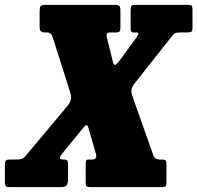

<svg xmlns="http://www.w3.org/2000/svg" viewBox="-69 -770 812 790"><path d="M127.5 -636.5H117Q105.5 -636.5 99.8 -640.8Q94 -645 94 -662.5V-720.5Q94 -739 97.8 -744.5Q101.5 -750 120 -750H401Q415.5 -750 421 -746.5Q426.5 -743 426.5 -728V-659Q426.5 -645.5 423.5 -641Q420.5 -636.5 407 -636.5H387Q372.5 -636.5 370.5 -630.8Q368.5 -625 371 -614.5L395 -517.5Q398 -503 403.5 -503Q410 -503 425.5 -524L493 -616.5Q500.5 -628 500.5 -632.2Q500.5 -636.5 491.5 -636.5H480.5Q468.5 -636.5 468.5 -649.5V-726Q468.5 -741.5 472 -745.8Q475.5 -750 490 -750H704.5Q716 -750 719.5 -746.2Q723 -742.5 723 -730V-657Q723 -642.5 718.8 -639.5Q714.5 -636.5 699.5 -636.5H674.5Q658 -636.5 651.5 -633.2Q645 -630 640 -623L483 -424.5Q471.5 -409.5 471.5 -396Q471.5 -386 479 -365L561.5 -132Q566 -120 573.2 -116.8Q580.5 -113.5 590.5 -113.5H599.5Q609.5 -113.5 612.8 -109.8Q616 -106 616 -92.5V-21Q616 -6.5 611.8 -3.2Q607.5 0 593.5 0H308Q293.5 0 288.5 -2.8Q283.5 -5.5 283.5 -20V-92Q283.5 -105 285.5 -109.2Q287.5 -113.5 293 -113.5H308.5Q333 -113.5 325 -139.5L294.5 -244.5Q291.5 -255 286.5 -255Q282.5 -255 276 -247L185.5 -136.5Q168 -113.5 189 -113.5H196Q205 -113.5 208 -109Q211 -104.5 211 -89.5V-33Q211 -14 204.5 -7Q198 0 180 0H-27.5Q-43 0 -46 -5.2Q-49 -10.5 -49 -26V-89Q-49 -103.5 -45.8 -108.5Q-42.5 -113.5 -28 -113.5H-5Q15 -113.5 22.5 -117Q30 -120.5 38 -130.5L208.5 -334Q223.5 -352 223.5 -369Q223.5 -375.5 221.8 -382.8Q220 -390 217 -399L148.5 -614.5Q144.5 -627.5 138.5 -632Q132.5 -636.5 127.5 -636.5Z"/></svg>

Font: Besley* Condensed Heavy
Style: Italic
Weight: 800
Width: 3
Italic angle: -13°
Designer: Owen Earl
Foundry: indestructible type*
Version: Version 3.000; ttfautohint (v1.8.3)